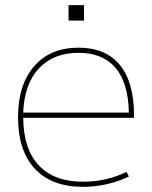

<svg xmlns="http://www.w3.org/2000/svg" viewBox="-20 -715 588 745"><path d="M50 -260Q50 -386 112.5 -458Q175 -530 285 -530Q390 -530 445 -463Q500 -396 500 -268V-258H70Q71 -137 130.5 -73.5Q190 -10 302 -10Q393 -10 471 -48L480 -30Q441 -11 395 -0.5Q349 10 302 10Q181 10 115.5 -60Q50 -130 50 -260ZM480 -278Q478 -393 428.5 -451.5Q379 -510 285 -510Q187 -510 130.5 -449Q74 -388 70 -278ZM246 -695H306V-635H246Z"/></svg>

Font: Enso Thin
Style: Regular
Weight: 100
Designer: Coji Morishita
Foundry: UNDERFOREST DESIGN
Version: Version 1.000